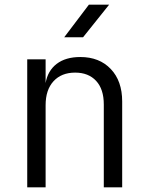

<svg xmlns="http://www.w3.org/2000/svg" viewBox="-20 -805 640 825"><path d="M97 0V-550H176V-448Q185 -501 223.5 -530.5Q262 -560 325 -560Q407 -560 456 -508.5Q505 -457 505 -369V0H426V-356Q426 -422 393 -457.5Q360 -493 303 -493Q244 -493 210 -456Q176 -419 176 -353V0ZM256 -645 362 -785H449L337 -645Z"/></svg>

Font: JetBrains Mono NL Light
Style: Regular
Weight: 300
Monospace: yes
Designer: Philipp Nurullin, Konstantin Bulenkov
Foundry: JetBrains
Version: Version 2.305; ttfautohint (v1.8.4.7-5d5b)